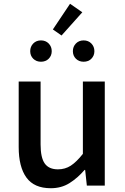

<svg xmlns="http://www.w3.org/2000/svg" viewBox="-20 -983 660 1017"><path d="M249 14Q161 14 120 -42.5Q79 -99 79 -204V-551H195V-218Q195 -148 217 -117Q239 -86 287 -86Q325 -86 355 -105.5Q385 -125 419 -168V-551H535V0H440L431 -83H428Q391 -40 348 -13Q305 14 249 14ZM197 -656Q172 -656 156 -672Q140 -688 140 -712Q140 -736 156 -752.5Q172 -769 197 -769Q222 -769 238 -752.5Q254 -736 254 -712Q254 -688 238 -672Q222 -656 197 -656ZM306 -795 260 -827 351 -963 416 -918ZM423 -656Q398 -656 382 -672Q366 -688 366 -712Q366 -736 382 -752.5Q398 -769 423 -769Q448 -769 464 -752.5Q480 -736 480 -712Q480 -688 464 -672Q448 -656 423 -656Z"/></svg>

Font: Source Han Sans SC Medium
Style: Regular
Weight: 500
Designer: Ryoko NISHIZUKA 西塚涼子 (kana, bopomofo & ideographs); Paul D. Hunt (Latin, Greek & Cyrillic); Sandoll Communications 산돌커뮤니
Foundry: Adobe
Version: Version 2.004;hotconv 1.0.118;makeotfexe 2.5.65603